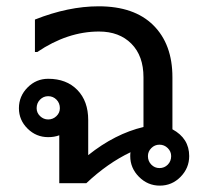

<svg xmlns="http://www.w3.org/2000/svg" viewBox="-20 -581 660 609"><path d="M526.9 -170.9Q580.1 -142.1 580.1 -85.9Q580.1 -47.9 552.7 -20Q525.4 7.8 486.8 7.8Q448.7 7.8 420.9 -20Q393.1 -47.9 393.1 -85.9Q393.1 -94.2 394 -98.1Q321.3 -63.5 253.9 0H168V-151.9Q152.8 -146 132.8 -146Q94.7 -146 67.4 -173.1Q40 -200.2 40 -237.8Q40 -275.9 67.4 -303.5Q94.7 -331.1 132.8 -331.1Q190.9 -331.1 225.3 -295.7Q259.8 -260.3 259.8 -200.2V-88.9Q344.7 -156.7 435.1 -178.2V-335.9Q435.1 -403.8 396.7 -442.4Q358.4 -481 293.9 -481Q194.3 -481 98.1 -416H90.8V-519Q196.8 -561 293 -561Q405.8 -561 466.3 -501Q526.9 -440.9 526.9 -335.9ZM132.8 -202.1Q147.9 -202.1 158.9 -212.6Q169.9 -223.1 169.9 -237.8Q169.9 -253.9 159.2 -264.9Q148.4 -275.9 132.8 -275.9Q117.7 -275.9 106.9 -264.9Q96.2 -253.9 96.2 -237.8Q96.2 -223.1 107.2 -212.6Q118.2 -202.1 132.8 -202.1ZM485.8 -47.9Q501.5 -47.9 512.2 -58.8Q522.9 -69.8 522.9 -85.9Q522.9 -100.6 512 -111.3Q501 -122.1 485.8 -122.1Q470.7 -122.1 460 -111.3Q449.2 -100.6 449.2 -85.9Q449.2 -69.8 460 -58.8Q470.7 -47.9 485.8 -47.9Z"/></svg>

Font: IranNastaliq
Style: Regular
Weight: 400
Designer: Hossein Zahedi
Version: Version 1.5